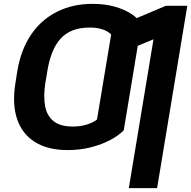

<svg xmlns="http://www.w3.org/2000/svg" viewBox="-20 -757 977 981"><path d="M668 -426.8 612.3 -91.3Q586.9 -64.9 543.9 -42Q501 -19 445.3 -4.6Q389.6 9.8 325.7 9.8Q223.6 9.8 158 -31.7Q92.3 -73.2 66.9 -150.1Q41.5 -227.1 59.1 -334.5L66.9 -384.3L220.7 -385.3L211.9 -334.5Q201.2 -265.6 210.4 -215.3Q219.7 -165 254.2 -137.7Q288.6 -110.4 352.1 -110.4Q390.6 -110.4 422.9 -120.4Q455.1 -130.4 475.6 -146.5L522.5 -426.8ZM702.6 -636.2 647.9 -306.6 502 -304.7 547.9 -580.6Q531.7 -598.1 502 -607.4Q472.2 -616.7 437 -616.2Q388.2 -616.2 351.6 -601.8Q314.9 -587.4 289.3 -559.1Q263.7 -530.8 247.1 -489Q230.5 -447.3 221.7 -393.1L212.9 -339.8L60.5 -340.3L68.4 -393.1Q86.4 -502.4 138.2 -579.1Q189.9 -655.8 270.3 -696.5Q350.6 -737.3 453.1 -737.3Q516.6 -737.3 566.9 -722.9Q617.2 -708.5 651.9 -685.3Q686.5 -662.1 702.6 -636.2ZM937 -727.5 782.7 204.1H638.2L764.2 -556.2L599.1 -487.8L625.5 -642.1L827.6 -727.5Z"/></svg>

Font: Inter 18pt
Style: Bold Italic
Weight: 700
Italic angle: -9.3988°
Designer: Rasmus Andersson
Foundry: rsms
Version: Version 4.001;git-66647c0bb